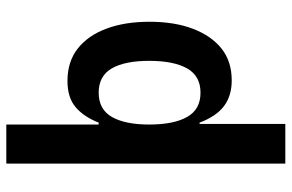

<svg xmlns="http://www.w3.org/2000/svg" viewBox="-178 -567 925 609"><g transform="rotate(-90 284.5 -262.5)"><path d="M70 180V-705H194V-412H200Q219 -460 249.5 -485.5Q280 -511 332 -511Q394 -511 435.5 -478Q477 -445 498.5 -386.5Q520 -328 520 -251Q520 -171 497.5 -112.5Q475 -54 434.5 -22Q394 10 334 10Q285 10 252.5 -14.5Q220 -39 200 -92H196V180ZM295 -89Q348 -89 372 -131.5Q396 -174 396 -252Q396 -329 372 -370.5Q348 -412 295 -412Q242 -412 218 -370Q194 -328 194 -252Q194 -174 218 -131.5Q242 -89 295 -89Z"/></g></svg>

Font: Nunito Sans 7pt Condensed
Style: Bold
Weight: 700
Width: 3
Designer: Vernon Adams
Foundry: Vernon Adams
Version: Version 3.101;gftools[0.9.27]